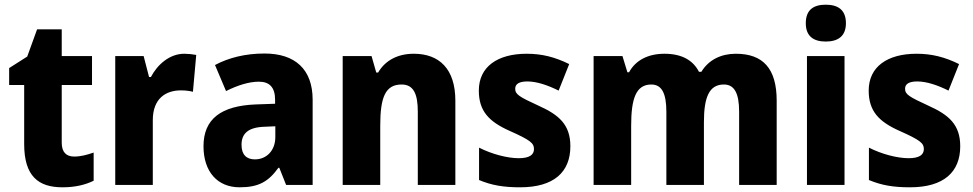

<svg xmlns="http://www.w3.org/2000/svg" viewBox="-20 -788 4145 818"><path d="M296 -121C262 -121 243 -140 243 -180V-426H372V-549H243V-663H138L96 -547L19 -498V-426H83V-174C83 -37 144 10 246 10C302 10 344 -1 379 -18V-138C350 -128 324 -121 296 -121Z M765 -559C702 -559 650 -512 623 -460H615L592 -549H471V0H631V-276C631 -370 688 -403 751 -403C773 -403 790 -400 802 -397L816 -554C801 -557 781 -559 765 -559Z M1107 -560C1025 -560 954 -542 896 -511L943 -400C993 -425 1041 -440 1083 -440C1128 -440 1152 -416 1152 -363V-346L1068 -343C923 -337 847 -282 847 -165C847 -57 906 10 1001 10C1083 10 1124 -15 1166 -73H1170L1199 0H1312V-363C1312 -493 1237 -560 1107 -560ZM1108 -248 1153 -250V-204C1153 -146 1115 -109 1066 -109C1031 -109 1009 -128 1009 -171C1009 -218 1036 -246 1108 -248Z M1743 -559C1676 -559 1622 -532 1591 -479H1583L1563 -549H1440V0H1600V-253C1600 -372 1621 -428 1691 -428C1741 -428 1760 -389 1760 -313V0H1920V-359C1920 -495 1851 -559 1743 -559Z M2410 -165C2410 -258 2360 -299 2276 -337C2191 -376 2175 -386 2175 -410C2175 -431 2193 -441 2227 -441C2267 -441 2314 -425 2360 -402L2405 -515C2344 -545 2289 -559 2224 -559C2100 -559 2020 -504 2020 -402C2020 -315 2063 -270 2150 -231C2240 -191 2255 -178 2255 -153C2255 -128 2235 -114 2190 -114C2142 -114 2076 -131 2021 -159V-21C2076 2 2127 10 2196 10C2340 10 2410 -55 2410 -165Z M3115 -559C3052 -559 2999 -533 2968 -482H2958C2933 -531 2885 -559 2811 -559C2742 -559 2688 -532 2660 -480H2653L2632 -549H2509V0H2669V-252C2669 -367 2689 -428 2755 -428C2799 -428 2819 -391 2819 -312V0H2979V-268C2979 -373 3001 -428 3064 -428C3108 -428 3129 -392 3129 -312V0H3289V-359C3289 -497 3230 -559 3115 -559Z M3498 -768C3447 -768 3413 -747 3413 -689C3413 -632 3448 -611 3498 -611C3548 -611 3584 -632 3584 -689C3584 -747 3549 -768 3498 -768ZM3578 -549H3418V0H3578Z M4071 -165C4071 -258 4021 -299 3937 -337C3852 -376 3836 -386 3836 -410C3836 -431 3854 -441 3888 -441C3928 -441 3975 -425 4021 -402L4066 -515C4005 -545 3950 -559 3885 -559C3761 -559 3681 -504 3681 -402C3681 -315 3724 -270 3811 -231C3901 -191 3916 -178 3916 -153C3916 -128 3896 -114 3851 -114C3803 -114 3737 -131 3682 -159V-21C3737 2 3788 10 3857 10C4001 10 4071 -55 4071 -165Z"/></svg>

Font: Noto Sans Myanmar SemiCondensed ExtraBold
Style: Regular
Weight: 800
Width: 4
Designer: Monotype Design Team
Foundry: Monotype Imaging Inc.
Version: Version 2.107